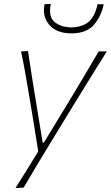

<svg xmlns="http://www.w3.org/2000/svg" viewBox="-20 -753 558 967"><path d="M58 194Q87 148 116 101.8Q145 55.5 172.5 9.5Q164.5 -39 156.8 -89.2Q149 -139.5 141 -187L126 -276Q117 -329.5 107.2 -385.2Q97.5 -441 86 -494L121 -496Q131.5 -424 142.5 -355.2Q153.5 -286.5 165.5 -214L195 -35H201L311 -215.5Q354.5 -287 395.5 -355.8Q436.5 -424.5 477 -494H518Q492.5 -453.5 469.2 -416.2Q446 -379 418.5 -334.5Q391 -290 353 -228L268 -89Q209.5 6.5 170 72.2Q130.5 138 99 192ZM339.5 -585Q265.5 -585 228.5 -627.5Q191.5 -670 204.5 -732L236 -733Q223 -671.5 253 -644Q283 -616.5 339.5 -615Q396.5 -616.5 427.5 -644Q458.5 -671.5 471.5 -732H502.5Q489.5 -669.5 452.2 -627.2Q415 -585 339.5 -585Z"/></svg>

Font: Commissioner Flair Thin
Style: Italic
Weight: 100
Italic angle: -12°
Designer: Kostas Bartsokas
Foundry: Kostas Bartsokas
Version: Version 1.000; ttfautohint (v1.8.3)